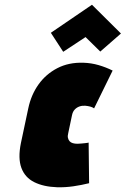

<svg xmlns="http://www.w3.org/2000/svg" viewBox="-20 -776 529 808"><path d="M489 -635 367 -756 194 -638 246 -558 340 -620 402 -559ZM376 -320 454 -479Q426 -493 395 -502Q364 -511 331 -512Q269 -514 221 -489Q173 -464 142 -420.5Q111 -377 99 -320L68 -174Q55 -110 70 -69.5Q85 -29 124 -9.5Q163 10 220 12Q254 13 288.5 8Q323 3 355 -5L353 -176Q353 -176 349 -175Q345 -174 337.5 -173.5Q330 -173 322 -172Q314 -171 306 -171Q295 -171 286.5 -173.5Q278 -176 273 -181.5Q268 -187 266 -195.5Q264 -204 267 -215L283 -291Q286 -306 294.5 -315Q303 -324 314.5 -328Q326 -332 339 -331Q350 -330 359.5 -327.5Q369 -325 376 -320Z"/></svg>

Font: Advent Pro Black
Style: Italic
Weight: 900
Italic angle: -12°
Version: Version 3.000